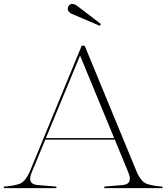

<svg xmlns="http://www.w3.org/2000/svg" viewBox="-33 -965 851 982"><path d="M400.4 -730.5 663.1 -93.8Q687 -34.7 719 -24.2Q751 -13.7 797.9 -10.7V-2.9H500.5V-10.7Q544.4 -13.7 595.9 -18.8Q647.5 -23.9 623.5 -82.5L554.2 -251H198.7L128.9 -82.5Q104.5 -23.9 157.5 -18.8Q210.4 -13.7 255.4 -10.7V-2.9H-13.2V-10.7Q33.7 -13.7 65.4 -24.2Q97.2 -34.7 122.1 -93.8L384.8 -731H400.4ZM550.8 -258.8 376.5 -680.7 201.7 -258.8ZM356.9 -938.5 482.9 -842.3 477.5 -833 332 -895Q305.2 -911.6 317.4 -932.9Q329.6 -954.1 356.9 -938.5Z"/></svg>

Font: Tartlers End
Style: Regular
Weight: 200
Designer: Peter Wiegel
Foundry: Peter Wiegel
Version: Version 1.000 2013 initial release